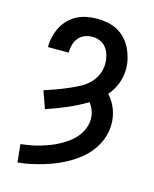

<svg xmlns="http://www.w3.org/2000/svg" viewBox="-113 -819 726 904"><g transform="rotate(15 250.0 -367.5)"><path d="M60 8 51 -79Q74 -82 97.5 -86Q121 -90 144 -97Q167 -104 189.5 -112.5Q212 -121 233 -132.5Q254 -144 273.5 -158.5Q293 -173 308 -191.5Q323 -210 332 -232.5Q341 -255 341 -279Q341 -299 334 -318.5Q327 -338 314 -354Q269 -327 220 -306Q171 -285 120 -268L90 -352Q117 -361 143.5 -370.5Q170 -380 196 -391Q222 -402 248 -415Q274 -428 294.5 -447Q315 -466 327 -492.5Q339 -519 339 -547Q339 -567 334 -586.5Q329 -606 317.5 -622Q306 -638 287.5 -646.5Q269 -655 249 -655Q230 -655 211.5 -648Q193 -641 181 -626Q169 -611 164 -592.5Q159 -574 159 -555Q159 -555 159 -554.5Q159 -554 159 -554H58Q58 -554 58 -554.5Q58 -555 58 -556Q58 -581 64 -605.5Q70 -630 81.5 -652.5Q93 -675 111 -693Q129 -711 151.5 -722.5Q174 -734 198.5 -738.5Q223 -743 249 -743Q274 -743 299.5 -738Q325 -733 347.5 -721Q370 -709 388 -689.5Q406 -670 417 -647Q428 -624 434 -599Q440 -574 440 -548Q440 -512 426.5 -477Q413 -442 389 -415Q414 -388 427.5 -353Q441 -318 441 -281Q441 -248 431 -217Q421 -186 402.5 -158.5Q384 -131 359.5 -109.5Q335 -88 307 -71Q279 -54 249 -41Q219 -28 188 -18.5Q157 -9 125 -2Q93 5 60 8Z"/></g></svg>

Font: Zed Sans Semibold
Style: Regular
Weight: 600
Designer: Belleve Invis
Foundry: Belleve Invis
Version: Version 1.0.0; ttfautohint (v1.8.4)